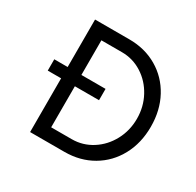

<svg xmlns="http://www.w3.org/2000/svg" viewBox="-156 -874 1087 1067"><g transform="rotate(30 387.5 -340.0)"><path d="M75.8 -396.2H404.8V-323.6H75.8ZM161.6 -700.8H381.8Q482 -700.8 560.8 -654.6Q639.6 -608.4 683.9 -526.4Q728.2 -444.4 728.2 -339.4Q728.2 -235 683.9 -153Q639.6 -71 560.8 -24.9Q482 21.2 381.8 21.2H161.6ZM639 -339.4Q639 -415.6 604.5 -479.5Q570 -543.4 511 -580.9Q452 -618.4 381.8 -618.4H249.8V-60.2H381.8Q452 -60.2 511 -97.7Q570 -135.2 604.5 -199.2Q639 -263.2 639 -339.4Z"/></g></svg>

Font: 寒蝉端黑体 Light
Style: Regular
Weight: 300
Designer: ChillDuanSans {Warren2060}; 
Source Han Sans {Ryoko NISHIZUKA 西塚涼子 (kana, bopomofo & ideographs); Paul D. Hunt (Latin, G
Foundry: ChillType&Adobe
Version: Version 1.300;Glyphs 3.3 (3306)